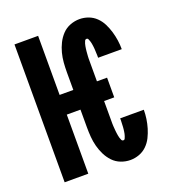

<svg xmlns="http://www.w3.org/2000/svg" viewBox="-136 -849 872 962"><g transform="rotate(-20 300.0 -367.5)"><path d="M396 8Q370 8 345.5 -1.5Q321 -11 303.5 -29.5Q286 -48 274.5 -71Q263 -94 256.5 -119Q250 -144 248 -169.5Q246 -195 246 -221V-315H173V0H47V-735H173V-420H246V-514Q246 -540 248 -565.5Q250 -591 256.5 -616Q263 -641 274.5 -664Q286 -687 303.5 -705.5Q321 -724 345.5 -733.5Q370 -743 396 -743Q420 -743 443 -734.5Q466 -726 483.5 -709Q501 -692 512 -670Q523 -648 530 -624.5Q537 -601 540.5 -577Q544 -553 544 -529H418Q418 -535 418 -540.5Q418 -546 417.5 -552Q417 -558 417 -563.5Q417 -569 416.5 -575Q416 -581 415.5 -586.5Q415 -592 414 -598Q413 -604 412 -609.5Q411 -615 409 -620.5Q407 -626 404.5 -632Q402 -638 396 -638Q389 -638 386 -631.5Q383 -625 381 -618.5Q379 -612 378 -605.5Q377 -599 376 -592.5Q375 -586 374.5 -579.5Q374 -573 373.5 -566.5Q373 -560 372.5 -553.5Q372 -547 372 -540.5Q372 -534 372 -527.5Q372 -521 372 -514V-420H426V-315H372V-221Q372 -214 372 -207.5Q372 -201 372 -194.5Q372 -188 372.5 -181.5Q373 -175 373.5 -168.5Q374 -162 374.5 -155.5Q375 -149 376 -142.5Q377 -136 378 -129.5Q379 -123 381 -116.5Q383 -110 386 -103.5Q389 -97 396 -97Q402 -97 404.5 -103Q407 -109 409 -114.5Q411 -120 412 -125.5Q413 -131 414 -137Q415 -143 415.5 -148.5Q416 -154 416.5 -160Q417 -166 417 -171.5Q417 -177 417.5 -183Q418 -189 418 -194.5Q418 -200 418 -206H544Q544 -182 540.5 -158Q537 -134 530 -110.5Q523 -87 512 -65Q501 -43 483.5 -26Q466 -9 443 -0.5Q420 8 396 8Z"/></g></svg>

Font: Iosevka SS04 XBd Ex
Style: Regular
Weight: 800
Width: 7
Monospace: yes
Designer: Belleve Invis
Foundry: Belleve Invis
Version: Version 19.0.0; ttfautohint (v1.8.4)